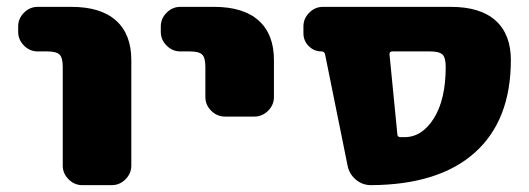

<svg xmlns="http://www.w3.org/2000/svg" viewBox="-20 -540 1543 560"><path d="M188 -520Q274 -520 318.5 -480Q363 -440 363 -365V-57Q363 -34 346 -17Q329 0 306 0H220Q197 0 180 -17Q163 -34 163 -57V-345Q163 -372 153.5 -381Q144 -390 118 -390H90Q67 -390 50 -407Q33 -424 33 -447V-463Q33 -486 50 -503Q67 -520 90 -520Z M604 -520Q690 -520 734.5 -480Q779 -440 779 -365V-257Q779 -234 762 -217Q745 -200 722 -200H636Q613 -200 596 -217Q579 -234 579 -257V-345Q579 -372 569.5 -381Q560 -390 534 -390H506Q483 -390 466 -407Q449 -424 449 -447V-463Q449 -486 466 -503Q483 -520 506 -520Z M1160 -140Q1211 -140 1245.5 -195Q1280 -250 1280 -345Q1280 -372 1270.5 -381Q1261 -390 1235 -390H1124Q1116 -390 1116 -382L1139 -148Q1139 -140 1149 -140ZM1295 -520Q1381 -520 1425.5 -480Q1470 -440 1470 -365Q1470 -189 1365 -95Q1260 -1 1062 0Q1037 0 1018 -16Q999 -32 994 -56L928 -382Q926 -390 918 -390Q896 -390 880.5 -405.5Q865 -421 865 -443V-463Q865 -486 882 -503Q899 -520 922 -520Z"/></svg>

Font: Rounded Mplus 1c Black
Style: Regular
Weight: 900
Version: Version 1.059.20150529